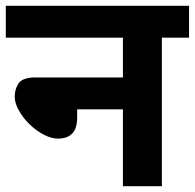

<svg xmlns="http://www.w3.org/2000/svg" viewBox="-20 -642 672 662"><path d="M0 -622.1H631.8V-512.2H538.1V0H403.8V-265.1H246.1V-238.8Q246.1 -198.7 229 -181.6Q211.9 -164.1 180.2 -164.1Q156.7 -164.1 130.9 -177.7Q105.5 -190.9 82.5 -212.9Q59.6 -234.9 45.4 -260.7Q30.8 -285.6 30.8 -309.1Q30.8 -335.4 44.4 -355Q58.6 -375 102.1 -375H403.8V-512.2H0Z"/></svg>

Font: Droid Sans Thai
Style: Bold
Weight: 700
Designer: Steve Matteson
Foundry: Ascender Corporation
Version: Version 1.00